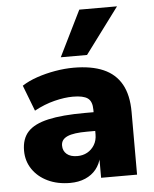

<svg xmlns="http://www.w3.org/2000/svg" viewBox="-54 -811 694 867"><g transform="rotate(-5 292.5 -377.0)"><path d="M229 11Q172 11 128 -10Q84 -31 59 -68Q34 -105 34 -152Q34 -206 63 -237.5Q92 -269 155.5 -283.5Q219 -298 323 -298H380V-213H325Q295 -213 272.5 -210Q250 -207 235.5 -200.5Q221 -194 214 -184Q207 -174 207 -160Q207 -136 224 -121.5Q241 -107 272 -107Q297 -107 317 -118Q337 -129 349.5 -149.5Q362 -170 362 -197V-309Q362 -347 342 -361.5Q322 -376 275 -376Q237 -376 191 -364.5Q145 -353 99 -328L54 -445Q83 -464 122.5 -477.5Q162 -491 205.5 -498.5Q249 -506 289 -506Q370 -506 424 -482.5Q478 -459 505.5 -410Q533 -361 533 -284V0H370V-94H373Q366 -62 347 -38.5Q328 -15 298 -2Q268 11 229 11ZM236 -558 338 -765H509L355 -558Z"/></g></svg>

Font: Nunito Sans 11pt Black
Style: Regular
Weight: 900
Version: Version 3.101;gftools[0.9.27]